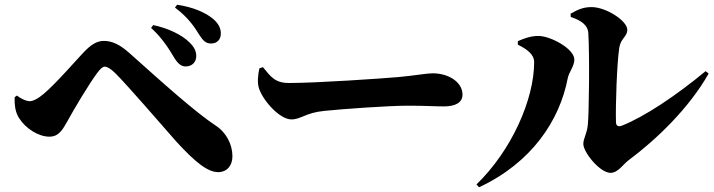

<svg xmlns="http://www.w3.org/2000/svg" viewBox="-20 -764 3020 812"><path d="M765 -483C794 -483 810 -503 810 -527C810 -547 802 -564 783 -583C749 -618 689 -645 628 -658L619 -646C670 -600 699 -549 718 -518C733 -494 747 -483 765 -483ZM873 -580C898 -580 914 -597 914 -622C914 -647 902 -667 879 -686C845 -713 795 -734 729 -744L720 -732C780 -687 805 -645 822 -618C839 -591 851 -580 873 -580ZM61 -264C89 -220 143 -186 189 -186C230 -186 246 -218 266 -253C293 -303 358 -411 390 -454C405 -474 414 -482 423 -482C433 -482 448 -474 468 -454C515 -408 667 -232 725 -166C809 -74 860 -36 903 -36C939 -36 963 -63 963 -103C963 -153 937 -204 892 -233C807 -289 671 -411 528 -539C490 -573 457 -591 419 -591C388 -591 363 -573 335 -544C307 -515 219 -413 166 -368C139 -345 119 -336 105 -336C94 -336 71 -344 52 -360L42 -353C41 -314 46 -287 61 -264Z M1077 -475C1071 -448 1067 -413 1076 -388C1097 -331 1166 -259 1212 -259C1254 -259 1271 -287 1351 -295C1429 -303 1623 -317 1705 -317C1781 -317 1816 -314 1858 -314C1904 -314 1936 -329 1936 -364C1936 -415 1880 -454 1809 -454C1785 -454 1731 -444 1664 -438C1596 -432 1319 -413 1203 -413C1144 -413 1126 -438 1092 -480Z M2394 -692C2439 -678 2466 -656 2468 -626C2474 -529 2471 -281 2466 -236C2462 -197 2447 -179 2447 -155C2447 -120 2517 -33 2562 -33C2594 -33 2616 -70 2638 -86C2756 -174 2894 -306 2977 -453L2964 -463C2840 -360 2705 -270 2611 -233C2594 -226 2585 -232 2585 -249C2583 -318 2589 -497 2599 -562C2605 -602 2633 -609 2633 -638C2633 -676 2543 -734 2482 -734C2452 -734 2429 -727 2393 -706ZM2239 -501C2239 -344 2144 -128 1995 16L2006 28C2229 -76 2347 -255 2381 -433C2386 -459 2409 -484 2409 -512C2409 -558 2308 -612 2257 -612C2223 -612 2196 -601 2170 -590V-575C2209 -556 2239 -534 2239 -501Z"/></svg>

Font: Noto Serif TC Black
Style: Regular
Weight: 900
Version: Version 1.001;PS 1.001;hotconv 16.6.54;makeotf.lib2.5.65590